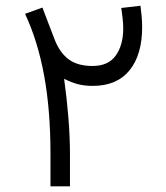

<svg xmlns="http://www.w3.org/2000/svg" viewBox="-20 -654 584 674"><path d="M157.2 -113.8Q157.2 -267.6 134.8 -389.4Q112.3 -511.2 67.9 -605.5L128.9 -627.4Q139.2 -599.6 149.9 -572.3Q160.6 -544.9 170.9 -517.6Q188.5 -470.7 220 -446.5Q251.5 -422.4 304.7 -422.4Q360.4 -422.4 386.5 -459.2Q412.6 -496.1 412.6 -554.2Q412.6 -571.8 410.2 -591.6Q407.7 -611.3 405.8 -626L473.1 -633.8Q475.1 -617.7 477.1 -597.9Q479 -578.1 479 -559.1Q479 -461.4 434.6 -407Q390.1 -352.5 305.7 -352.5Q276.4 -352.5 253.7 -358.4Q231 -364.3 205.1 -377.4Q214.8 -307.1 220.2 -239.7Q225.6 -172.4 225.6 -112.3V0H157.2Z"/></svg>

Font: Vazir Light FD-WOL
Style: Light-FD-WOL
Weight: 300
Designer: Saber Rastikerdar
Foundry: Saber Rastikerdar
Version: Version 30.1.0